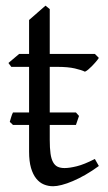

<svg xmlns="http://www.w3.org/2000/svg" viewBox="-20 -645 384 680"><path d="M249 -202.6H156.2V-149.9Q156.2 -120.6 158.9 -101.3Q161.6 -82 168 -70.6Q174.3 -59.1 184.3 -54.4Q194.3 -49.8 209 -49.8Q226.1 -49.8 252 -56.2Q277.8 -62.5 315.9 -82L330.1 -57.1Q306.2 -39.6 282.7 -26.1Q259.3 -12.7 238 -3.7Q216.8 5.4 198.7 10Q180.7 14.6 168 14.6Q150.9 14.6 135.5 8.3Q120.1 2 108.4 -12.5Q96.7 -26.9 89.8 -50.3Q83 -73.7 83 -107.9V-202.6H25.9L14.6 -213.4Q17.1 -221.2 19.5 -230Q22 -238.8 25.9 -246.6H83V-408.2H20L9.8 -421.9L47.9 -454.1H83V-574.2L141.1 -625L156.2 -612.8V-454.1H315.9L330.1 -439.9Q325.7 -433.1 319.1 -425.5Q312.5 -418 305.7 -410.9Q298.8 -403.8 292.2 -398.4Q285.6 -393.1 280.8 -391.1Q269 -397 245.1 -402.6Q221.2 -408.2 181.6 -408.2H156.2V-246.6H249L259.8 -234.4Z"/></svg>

Font: Akkhara
Style: Regular
Weight: 400
Designer: J. Victor Gaultney
Version: Version 1.00 June 13, 2006, initial release